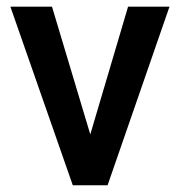

<svg xmlns="http://www.w3.org/2000/svg" viewBox="-20 -548 535 568"><path d="M247.1 -150.4 358.9 -528.3H481.4L298.3 0H195.3L10.7 -528.3H133.8Z"/></svg>

Font: Vazir Medium FD
Style: Medium-FD
Weight: 500
Designer: Saber Rastikerdar
Foundry: Saber Rastikerdar
Version: Version 30.0.0